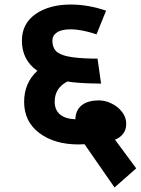

<svg xmlns="http://www.w3.org/2000/svg" viewBox="-20 -704 618 843"><path d="M351.1 -70.8 325.2 -69.8Q219.2 -69.8 152.6 -119.9Q85.9 -169.9 85.9 -256.8Q85.9 -339.8 144 -393.1Q76.2 -439.9 76.2 -525.9Q76.2 -600.1 136 -642.1Q195.8 -684.1 291 -684.1Q366.2 -684.1 445.8 -657.2L403.8 -553.2Q338.9 -575.2 289.1 -575.2Q250 -575.2 230 -561.5Q210 -547.9 210 -525.9Q210 -498 224.4 -481.4Q238.8 -464.8 276.9 -456.5Q314.9 -448.2 384.8 -446.8H408.2L423.8 -336.9L377 -337.9Q314 -339.8 275.9 -346.2Q219.7 -317.4 220.2 -256.8Q220.2 -221.7 243.2 -201.9Q266.1 -182.1 311 -180.2Q312 -220.2 338.6 -241.7Q365.2 -263.2 415 -263.2Q441.9 -263.2 470 -249.5Q498 -235.8 516.1 -212.4Q534.2 -189 534.2 -160.2Q534.2 -134.3 520.5 -116.7Q506.8 -99.1 484.9 -90.8L578.1 35.2L482.9 119.1Z"/></svg>

Font: Sarala
Style: Bold
Weight: 700
Designer: Andres Torresi
Foundry: Huerta Tipografica
Version: Version 1.004;PS 001.003;hotconv 1.0.70;makeotf.lib2.5.58329